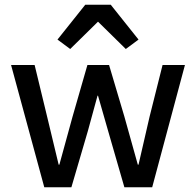

<svg xmlns="http://www.w3.org/2000/svg" viewBox="-20 -795 832 815"><path d="M278 -587 224 -627 342 -775H450L568 -627L514 -587L396 -703ZM168 0 27 -519H127L180 -300L229 -96H232L288 -300L351 -519H443L508 -300L565 -96H568L615 -300L670 -519H765L626 0H508L439 -239L396 -389H394L353 -239L283 0Z"/></svg>

Font: Anuphan Medium
Style: Regular
Weight: 500
Designer: Mike Abbink, Paul van der Laan, Pieter van Rosmalen, Mint Tantisuwanna
Foundry: Bold Monday; Cadson Demak
Version: Version 3.002;hotconv 1.0.109;makeotfexe 2.5.65596